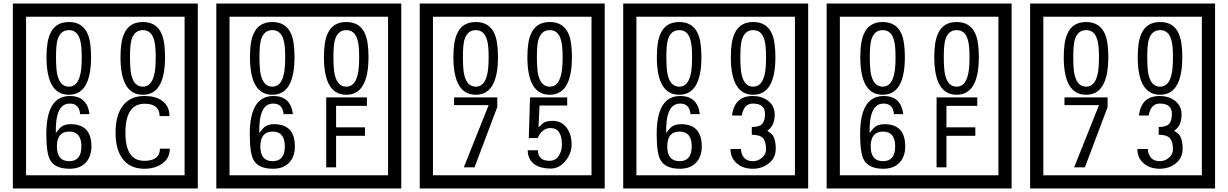

<svg xmlns="http://www.w3.org/2000/svg" viewBox="-20 -980 6970 1090"><path d="M1103 90H53V-960H1103ZM1028 15V-885H128V15ZM497 -656Q497 -442 371 -442Q244 -442 244 -656Q244 -744 265 -789Q294 -855 371 -855Q448 -855 477 -789Q497 -745 497 -656ZM444 -656Q444 -723 435 -752Q420 -809 371 -809Q322 -809 306 -752Q298 -723 298 -656Q298 -587 306 -553Q322 -488 371 -488Q419 -488 435 -554Q444 -587 444 -656ZM917 -656Q917 -442 791 -442Q664 -442 664 -656Q664 -744 685 -789Q714 -855 791 -855Q868 -855 897 -789Q917 -745 917 -656ZM864 -656Q864 -723 855 -752Q840 -809 791 -809Q742 -809 726 -752Q718 -723 718 -656Q718 -587 726 -553Q742 -488 791 -488Q839 -488 855 -554Q864 -587 864 -656ZM499 -149Q499 -91 466.5 -56.5Q434 -22 375 -22Q291 -22 264 -73Q243 -111 243 -219Q243 -435 377 -435Q475 -435 488 -332H435Q430 -392 376 -392Q293 -392 297 -225Q318 -253 328 -260Q348 -275 381 -275Q499 -275 499 -149ZM442 -149Q442 -233 373 -233Q303 -233 303 -149Q303 -65 373 -65Q442 -65 442 -149ZM944 -136Q944 -80 898 -49Q858 -22 799 -22Q714 -22 672 -84Q636 -136 636 -226Q636 -317 671 -371Q713 -435 800 -435Q862 -435 899 -409Q942 -379 942 -321H886Q886 -391 801 -391Q692 -391 692 -226Q692 -67 799 -67Q888 -67 888 -136Z M2258 90H1208V-960H2258ZM2183 15V-885H1283V15ZM1652 -656Q1652 -442 1526 -442Q1399 -442 1399 -656Q1399 -744 1420 -789Q1449 -855 1526 -855Q1603 -855 1632 -789Q1652 -745 1652 -656ZM1599 -656Q1599 -723 1590 -752Q1575 -809 1526 -809Q1477 -809 1461 -752Q1453 -723 1453 -656Q1453 -587 1461 -553Q1477 -488 1526 -488Q1574 -488 1590 -554Q1599 -587 1599 -656ZM2072 -656Q2072 -442 1946 -442Q1819 -442 1819 -656Q1819 -744 1840 -789Q1869 -855 1946 -855Q2023 -855 2052 -789Q2072 -745 2072 -656ZM2019 -656Q2019 -723 2010 -752Q1995 -809 1946 -809Q1897 -809 1881 -752Q1873 -723 1873 -656Q1873 -587 1881 -553Q1897 -488 1946 -488Q1994 -488 2010 -554Q2019 -587 2019 -656ZM1654 -149Q1654 -91 1621.5 -56.5Q1589 -22 1530 -22Q1446 -22 1419 -73Q1398 -111 1398 -219Q1398 -435 1532 -435Q1630 -435 1643 -332H1590Q1585 -392 1531 -392Q1448 -392 1452 -225Q1473 -253 1483 -260Q1503 -275 1536 -275Q1654 -275 1654 -149ZM1597 -149Q1597 -233 1528 -233Q1458 -233 1458 -149Q1458 -65 1528 -65Q1597 -65 1597 -149ZM2063 -379H1888V-257H2052V-209H1888V-30H1832V-427H2063Z M3413 90H2363V-960H3413ZM3338 15V-885H2438V15ZM2807 -656Q2807 -442 2681 -442Q2554 -442 2554 -656Q2554 -744 2575 -789Q2604 -855 2681 -855Q2758 -855 2787 -789Q2807 -745 2807 -656ZM2754 -656Q2754 -723 2745 -752Q2730 -809 2681 -809Q2632 -809 2616 -752Q2608 -723 2608 -656Q2608 -587 2616 -553Q2632 -488 2681 -488Q2729 -488 2745 -554Q2754 -587 2754 -656ZM3227 -656Q3227 -442 3101 -442Q2974 -442 2974 -656Q2974 -744 2995 -789Q3024 -855 3101 -855Q3178 -855 3207 -789Q3227 -745 3227 -656ZM3174 -656Q3174 -723 3165 -752Q3150 -809 3101 -809Q3052 -809 3036 -752Q3028 -723 3028 -656Q3028 -587 3036 -553Q3052 -488 3101 -488Q3149 -488 3165 -554Q3174 -587 3174 -656ZM2803 -372 2674 -30H2613L2754 -383H2558V-427H2803ZM3225 -160Q3226 -111 3190.5 -67Q3155 -23 3106 -23Q3051 -23 3016 -46Q2976 -74 2976 -127H3034Q3034 -67 3100 -67Q3134 -67 3153 -97Q3170 -124 3170 -159Q3170 -253 3105 -253Q3058 -253 3032 -196H2982L2989 -427H3200V-381H3043L3037 -257Q3050 -269 3063 -281Q3082 -294 3117 -294Q3169 -294 3199 -252Q3225 -215 3225 -160Z M4568 90H3518V-960H4568ZM4493 15V-885H3593V15ZM3962 -656Q3962 -442 3836 -442Q3709 -442 3709 -656Q3709 -744 3730 -789Q3759 -855 3836 -855Q3913 -855 3942 -789Q3962 -745 3962 -656ZM3909 -656Q3909 -723 3900 -752Q3885 -809 3836 -809Q3787 -809 3771 -752Q3763 -723 3763 -656Q3763 -587 3771 -553Q3787 -488 3836 -488Q3884 -488 3900 -554Q3909 -587 3909 -656ZM4382 -656Q4382 -442 4256 -442Q4129 -442 4129 -656Q4129 -744 4150 -789Q4179 -855 4256 -855Q4333 -855 4362 -789Q4382 -745 4382 -656ZM4329 -656Q4329 -723 4320 -752Q4305 -809 4256 -809Q4207 -809 4191 -752Q4183 -723 4183 -656Q4183 -587 4191 -553Q4207 -488 4256 -488Q4304 -488 4320 -554Q4329 -587 4329 -656ZM3964 -149Q3964 -91 3931.5 -56.5Q3899 -22 3840 -22Q3756 -22 3729 -73Q3708 -111 3708 -219Q3708 -435 3842 -435Q3940 -435 3953 -332H3900Q3895 -392 3841 -392Q3758 -392 3762 -225Q3783 -253 3793 -260Q3813 -275 3846 -275Q3964 -275 3964 -149ZM3907 -149Q3907 -233 3838 -233Q3768 -233 3768 -149Q3768 -65 3838 -65Q3907 -65 3907 -149ZM4384 -136Q4384 -84 4345.5 -53Q4307 -22 4254 -22Q4199 -22 4165 -51Q4127 -82 4127 -134H4186Q4192 -65 4255 -65Q4283 -65 4306 -84.5Q4329 -104 4329 -132Q4329 -177 4311 -196Q4293 -215 4248 -215V-259Q4290 -259 4306.5 -276Q4323 -293 4323 -334Q4323 -392 4254 -392Q4203 -392 4191 -324H4136Q4149 -435 4253 -435Q4304 -435 4339 -409Q4378 -380 4378 -330Q4378 -265 4336 -238Q4360 -222 4368 -210Q4384 -185 4384 -136Z M5723 90H4673V-960H5723ZM5648 15V-885H4748V15ZM5117 -656Q5117 -442 4991 -442Q4864 -442 4864 -656Q4864 -744 4885 -789Q4914 -855 4991 -855Q5068 -855 5097 -789Q5117 -745 5117 -656ZM5064 -656Q5064 -723 5055 -752Q5040 -809 4991 -809Q4942 -809 4926 -752Q4918 -723 4918 -656Q4918 -587 4926 -553Q4942 -488 4991 -488Q5039 -488 5055 -554Q5064 -587 5064 -656ZM5537 -656Q5537 -442 5411 -442Q5284 -442 5284 -656Q5284 -744 5305 -789Q5334 -855 5411 -855Q5488 -855 5517 -789Q5537 -745 5537 -656ZM5484 -656Q5484 -723 5475 -752Q5460 -809 5411 -809Q5362 -809 5346 -752Q5338 -723 5338 -656Q5338 -587 5346 -553Q5362 -488 5411 -488Q5459 -488 5475 -554Q5484 -587 5484 -656ZM5119 -149Q5119 -91 5086.5 -56.5Q5054 -22 4995 -22Q4911 -22 4884 -73Q4863 -111 4863 -219Q4863 -435 4997 -435Q5095 -435 5108 -332H5055Q5050 -392 4996 -392Q4913 -392 4917 -225Q4938 -253 4948 -260Q4968 -275 5001 -275Q5119 -275 5119 -149ZM5062 -149Q5062 -233 4993 -233Q4923 -233 4923 -149Q4923 -65 4993 -65Q5062 -65 5062 -149ZM5528 -379H5353V-257H5517V-209H5353V-30H5297V-427H5528Z M6878 90H5828V-960H6878ZM6803 15V-885H5903V15ZM6272 -656Q6272 -442 6146 -442Q6019 -442 6019 -656Q6019 -744 6040 -789Q6069 -855 6146 -855Q6223 -855 6252 -789Q6272 -745 6272 -656ZM6219 -656Q6219 -723 6210 -752Q6195 -809 6146 -809Q6097 -809 6081 -752Q6073 -723 6073 -656Q6073 -587 6081 -553Q6097 -488 6146 -488Q6194 -488 6210 -554Q6219 -587 6219 -656ZM6692 -656Q6692 -442 6566 -442Q6439 -442 6439 -656Q6439 -744 6460 -789Q6489 -855 6566 -855Q6643 -855 6672 -789Q6692 -745 6692 -656ZM6639 -656Q6639 -723 6630 -752Q6615 -809 6566 -809Q6517 -809 6501 -752Q6493 -723 6493 -656Q6493 -587 6501 -553Q6517 -488 6566 -488Q6614 -488 6630 -554Q6639 -587 6639 -656ZM6268 -372 6139 -30H6078L6219 -383H6023V-427H6268ZM6694 -136Q6694 -84 6655.5 -53Q6617 -22 6564 -22Q6509 -22 6475 -51Q6437 -82 6437 -134H6496Q6502 -65 6565 -65Q6593 -65 6616 -84.5Q6639 -104 6639 -132Q6639 -177 6621 -196Q6603 -215 6558 -215V-259Q6600 -259 6616.5 -276Q6633 -293 6633 -334Q6633 -392 6564 -392Q6513 -392 6501 -324H6446Q6459 -435 6563 -435Q6614 -435 6649 -409Q6688 -380 6688 -330Q6688 -265 6646 -238Q6670 -222 6678 -210Q6694 -185 6694 -136Z"/></svg>

Font: Unicode BMP Fallback SIL
Style: Regular
Weight: 400
Foundry: NRSI, SIL International
Version: Version 5.1 Based on Unicode 5.1